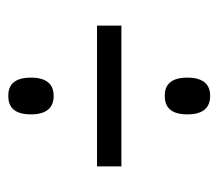

<svg xmlns="http://www.w3.org/2000/svg" viewBox="-52 -590 529 465"><g transform="rotate(-90 212.5 -357.5)"><path d="M213 -492C238 -492 257 -506 257 -547C257 -589 238 -602 213 -602C187 -602 168 -589 168 -547C168 -506 187 -492 213 -492ZM42 -328H383V-387H42ZM213 -113C238 -113 257 -127 257 -168C257 -210 238 -223 213 -223C187 -223 168 -210 168 -168C168 -127 187 -113 213 -113Z"/></g></svg>

Font: Noto Serif Bengali ExtraCondensed Medium
Style: Regular
Weight: 500
Width: 2
Designer: Juan Bruce, Universal Thirst, Indian Type Foundry and the Monotype Design Team.
Foundry: Monotype Imaging Inc.
Version: Version 2.003